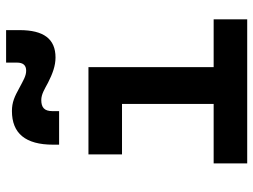

<svg xmlns="http://www.w3.org/2000/svg" viewBox="-120 -706 826 626"><g transform="rotate(-90 293.0 -393.0)"><path d="M73.2 0H543V-109.4H387.2V-517.6H102.5V-408.2H267.1V-109.4H73.2ZM134.3 -613.3H243.7V-635.3C243.7 -661.6 255.9 -671.4 279.8 -671.4C298.8 -671.4 315.4 -660.6 336.4 -649.4C365.2 -634.8 391.1 -625 418.5 -625C479.5 -625 507.8 -664.1 507.8 -742.2V-786.1H401.9V-751C401.9 -730.5 393.1 -720.7 375.5 -720.7C358.4 -720.7 343.8 -730 318.8 -743.2C291.5 -758.3 272.5 -767.1 244.1 -767.1C170.9 -767.1 134.3 -722.7 134.3 -632.8Z"/></g></svg>

Font: Cascadia Code PL SemiBold
Style: Regular
Weight: 600
Monospace: yes
Designer: Aaron Bell
Foundry: Saja Typeworks
Version: Version 2404.023